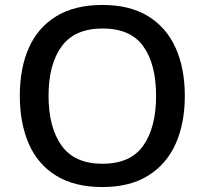

<svg xmlns="http://www.w3.org/2000/svg" viewBox="-20 -745 826 775"><path d="M726 -358Q726 -247 689 -164.5Q652 -82 578 -36Q504 10 393 10Q281 10 206.5 -36Q132 -82 96 -165Q60 -248 60 -359Q60 -469 96 -551Q132 -633 206.5 -679Q281 -725 394 -725Q504 -725 578 -679.5Q652 -634 689 -551.5Q726 -469 726 -358ZM176 -358Q176 -231 228.5 -157.5Q281 -84 393 -84Q507 -84 558.5 -157.5Q610 -231 610 -358Q610 -486 558.5 -558Q507 -630 394 -630Q282 -630 229 -558Q176 -486 176 -358Z"/></svg>

Font: Noto Sans Adlam Medium
Style: Regular
Weight: 500
Version: Version 3.001